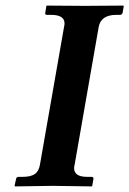

<svg xmlns="http://www.w3.org/2000/svg" viewBox="-20 -666 463 687"><path d="M247.1 -77.1Q245.1 -69.3 245.1 -64.9Q245.1 -32.7 293 -33.2H308.1Q315.9 -33.2 314 -23.9L310.1 -1L308.1 1Q206.1 -1 169.9 -1Q169.9 -1 34.2 1L32.2 -1L37.1 -23.9Q38.1 -32.7 45.9 -33.2H61Q89.8 -33.2 104.5 -43.2Q119.1 -53.2 123 -77.1L209 -568.8Q210.9 -576.7 210.9 -582Q210.9 -612.8 163.1 -612.8H147.9Q140.1 -612.8 142.1 -621.1L146 -645L147.9 -646Q245.1 -645 284.2 -645L420.9 -646L422.9 -645L418.9 -621.1Q417 -613.3 410.2 -612.8H396Q340.8 -612.8 333 -568.8Z"/></svg>

Font: Linux Libertine
Style: Semibold Italic
Weight: 600
Italic angle: -11.5°
Designer: Philipp H. Poll
Foundry: Philipp H. Poll
Version: Version 5.1.2 ; ttfautohint (v0.9)